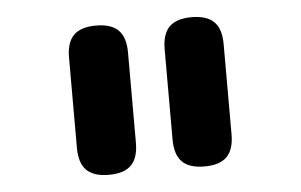

<svg xmlns="http://www.w3.org/2000/svg" viewBox="-35 -807 670 428"><g transform="rotate(-5 300.0 -593.0)"><path d="M341 -694Q341 -728 357 -744Q373 -760 407 -760Q441 -760 457 -744Q473 -728 473 -694V-492Q473 -458 457 -442Q441 -426 407 -426Q373 -426 357 -442Q341 -458 341 -492ZM127 -694Q127 -728 143 -744Q159 -760 193 -760Q227 -760 243 -744Q259 -728 259 -694V-492Q259 -458 243 -442Q227 -426 193 -426Q159 -426 143 -442Q127 -458 127 -492Z"/></g></svg>

Font: Maple Mono
Style: Bold
Weight: 700
Monospace: yes
Designer: subframe7536
Version: Version 7.200